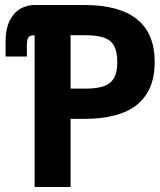

<svg xmlns="http://www.w3.org/2000/svg" viewBox="-20 -749 642 769"><path d="M118.7 -607.9Q105 -607.9 98.6 -603.8Q92.3 -599.6 89.8 -590.3Q87.4 -579.6 87.4 -561.5L87.9 -522.5H2.4V-585.9Q2.4 -632.8 18.3 -665.3Q34.2 -697.8 60.5 -713.4Q72.8 -720.7 87.9 -724.9Q103 -729 118.7 -729H316.4Q599.6 -729 599.6 -500.5Q599.6 -388.2 530 -330.6Q460.4 -272.9 316.4 -272.9H262.7V0H118.7ZM321.8 -394Q369.1 -394 397 -404.3Q424.8 -414.6 437.5 -438Q449.7 -460.4 449.7 -501Q449.7 -540 437.7 -563.7Q425.8 -587.4 397.9 -597.7Q370.1 -607.9 321.8 -607.9H262.7V-394Z"/></svg>

Font: Hack
Style: Bold
Weight: 700
Monospace: yes
Designer: Christopher Simpkins
Foundry: Christopher Simpkins
Version: Version 2.017